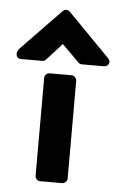

<svg xmlns="http://www.w3.org/2000/svg" viewBox="-103 -698 456 734"><g transform="rotate(5 125.0 -331.0)"><path d="M163 -414Q171 -414 177 -408Q183 -402 183 -394V-20Q183 -12 177 -6Q171 0 163 0H78Q71 0 65.5 -6Q60 -12 60 -20V-394Q60 -402 65.5 -408Q71 -414 78 -414ZM199 -459Q191 -459 185 -465L120 -530L61 -465Q58 -462 54 -460Q52 -459 51 -459H-35Q-49 -459 -52 -471.5Q-55 -484 -45 -497L107 -654Q122 -669 137 -654L296 -492Q307 -481 302 -470Q297 -459 281 -459Z"/></g></svg>

Font: Stadtwerke
Style: Bold
Weight: 700
Designer: Santiago Orozco
Foundry: Typemade
Version: Version 1.003